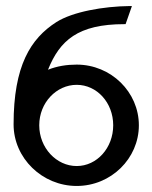

<svg xmlns="http://www.w3.org/2000/svg" viewBox="-20 -605 503 636"><path d="M25 -193C25 -81 120 11 234 11C348 11 440 -80 440 -190C440 -300 348 -391 234 -391C201 -391 169 -386 139 -374C178 -471 238 -525 392 -525H396L417 -585H410C322 -584 221 -566 167 -532C81 -477 25 -387 25 -193ZM110 -190C110 -265 167 -324 234 -324C301 -324 355 -265 355 -190C355 -115 301 -55 234 -55C167 -55 110 -115 110 -190Z"/></svg>

Font: Charger Sport
Style: DfBd
Weight: 400
Designer: Jasper
Foundry: Cannot Into Space Fonts
Version: Version 1.1